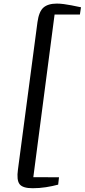

<svg xmlns="http://www.w3.org/2000/svg" viewBox="-20 -866 460 1043"><path d="M157.5 156.5Q103 156.5 86.2 134.2Q69.5 112 77.5 55L183.5 -745.5Q191.5 -803.5 216.2 -825Q241 -846.5 289 -846.5Q306 -846.5 326.8 -843.8Q347.5 -841 367.2 -837.2Q387 -833.5 401.5 -830.2Q416 -827 420 -826.5L414 -787H276.5L161 96.5L300.5 97L296 137Q264.5 145.5 229 151Q193.5 156.5 157.5 156.5Z"/></svg>

Font: Merriweather 36pt
Style: Italic
Weight: 400
Italic angle: -7.8°
Version: Version 2.101